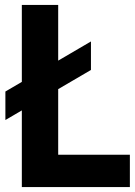

<svg xmlns="http://www.w3.org/2000/svg" viewBox="-20 -760 550 780"><path d="M1.9 -272.4V-388.2L349.5 -591.6V-475.8ZM68.7 0V-740H216.4V-131.3H507.6V0Z"/></svg>

Font: Encode Sans SC Condensed Thin
Style: Regular
Weight: 100
Width: 3
Designer: Multiple Designers
Foundry: Impallari Type
Version: Version 3.002